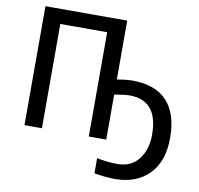

<svg xmlns="http://www.w3.org/2000/svg" viewBox="-101 -865 1249 1206"><g transform="rotate(10 523.0 -262.5)"><path d="M91.8 0V-758.8H613.3V-382.8Q671.9 -393.6 710 -393.6Q859.4 -393.6 933.1 -313Q1006.8 -232.4 1006.8 -80.1Q1006.8 71.3 926.3 152.8Q845.7 234.4 709 234.4Q653.3 234.4 577.1 221.7V125Q647.5 138.7 710 138.7Q795.9 138.7 843.8 77.1Q891.6 15.6 891.6 -80.1Q891.6 -298.8 710 -298.8Q680.7 -298.8 613.3 -287.1V0H502V-665H203.1V0Z"/></g></svg>

Font: Gothic A1 SemiBold
Style: Regular
Weight: 600
Version: Version 2.50